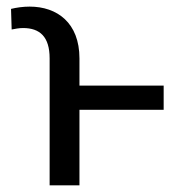

<svg xmlns="http://www.w3.org/2000/svg" viewBox="-20 -558 526 578"><path d="M219.2 0V-227.5H472.7V-300.3H219.2V-382.3C219.2 -489.3 151.9 -538.1 69.3 -538.1C49.3 -538.1 29.3 -535.2 13.2 -531.2L15.1 -469.2C24.4 -471.2 38.1 -473.6 49.3 -473.6C100.1 -473.6 129.4 -447.3 129.4 -382.3V0Z"/></svg>

Font: Bert Sans
Style: Regular
Weight: 400
Designer: Christian Robertson (Google), Cristiano Sobral
Foundry: Google, Cristiano Sobral
Version: Version 3.101